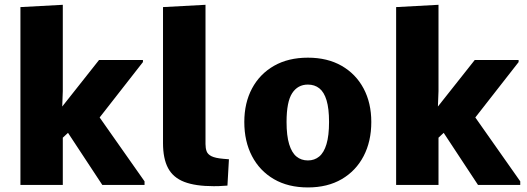

<svg xmlns="http://www.w3.org/2000/svg" viewBox="-20 -782 2229 812"><path d="M66.4 0V-752L245.6 -761.7V-397L243.2 -331.5L398.9 -528.3H584.5V-519.5L401.4 -285.2L591.3 -15.1V0H412.6L267.6 -220.2L245.6 -199.7V0Z M883.8 5.4Q806.2 5.4 759 -12.9Q711.9 -31.2 690.7 -71.3Q669.4 -111.3 669.4 -177.2V-752L849.1 -761.7V-172.9Q849.1 -155.3 853.8 -142.3Q858.4 -129.4 874.5 -121.3Q890.6 -113.3 924.3 -110.4Q930.2 -109.9 936.3 -109.4Q942.4 -108.9 948.2 -108.4L941.9 2.9Q917.5 4.9 905.3 5.1Q893.1 5.4 883.8 5.4Z M1282.2 10.7Q1198.7 10.7 1138.4 -24.4Q1078.1 -59.6 1045.7 -121.8Q1013.2 -184.1 1013.2 -266.1Q1013.2 -346.7 1045.9 -408Q1078.6 -469.2 1138.9 -503.7Q1199.2 -538.1 1282.2 -538.1Q1364.7 -538.1 1424.8 -503.7Q1484.9 -469.2 1517.6 -408Q1550.3 -346.7 1550.3 -266.1Q1550.3 -184.1 1517.8 -121.8Q1485.4 -59.6 1425.3 -24.4Q1365.2 10.7 1282.2 10.7ZM1282.2 -103.5Q1310.1 -103.5 1330.1 -120.1Q1350.1 -136.7 1360.8 -172.6Q1371.6 -208.5 1371.6 -266.1Q1371.6 -322.8 1361.1 -357.7Q1350.6 -392.6 1330.6 -408.4Q1310.5 -424.3 1282.2 -424.3Q1239.3 -424.3 1215.6 -387.9Q1191.9 -351.6 1191.9 -266.1Q1191.9 -208 1202.9 -172.1Q1213.9 -136.2 1233.9 -119.9Q1253.9 -103.5 1282.2 -103.5Z M1655.3 0V-752L1834.5 -761.7V-397L1832 -331.5L1987.8 -528.3H2173.3V-519.5L1990.2 -285.2L2180.2 -15.1V0H2001.5L1856.4 -220.2L1834.5 -199.7V0Z"/></svg>

Font: Comme ExtraBold
Style: Regular
Weight: 800
Version: Version 1.000;gftools[0.9.27]